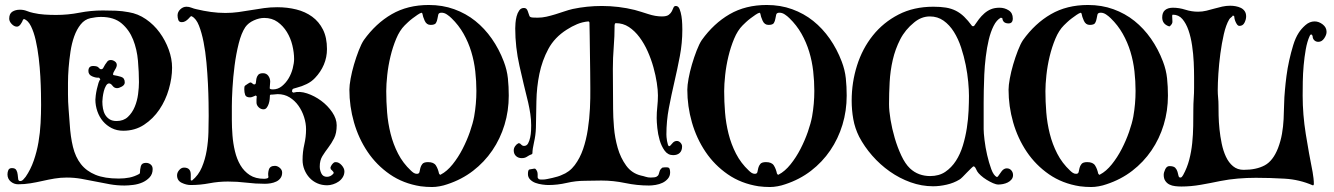

<svg xmlns="http://www.w3.org/2000/svg" viewBox="-20 -743 5357 771"><path d="M393 -701Q419 -701 445 -700Q471 -699 497 -694Q534 -688 566 -666Q598 -644 621 -612.5Q644 -581 657.5 -544Q671 -507 671 -471Q671 -430 658 -385Q645 -340 620 -303Q595 -266 558.5 -242Q522 -218 475 -218Q449 -218 428.5 -228.5Q408 -239 393.5 -256Q379 -273 371 -296Q363 -319 363 -343Q363 -348 364.5 -360Q366 -372 369 -385.5Q372 -399 375.5 -410Q379 -421 383 -424L379 -430L377 -431Q365 -430 350 -436.5Q335 -443 335 -458Q335 -478 354 -478Q371 -478 376 -471.5Q381 -465 386 -465Q392 -465 395 -471Q398 -477 402 -483.5Q406 -490 411 -496Q416 -502 425 -502Q433 -502 441 -496.5Q449 -491 449 -482Q449 -474 441.5 -462.5Q434 -451 434 -444Q434 -441 438 -441Q451 -439 466 -434.5Q481 -430 481 -412Q481 -402 469.5 -395.5Q458 -389 450 -389Q439 -389 432 -398.5Q425 -408 418 -408Q411 -408 405.5 -398.5Q400 -389 397 -377Q394 -365 392.5 -353Q391 -341 391 -335Q391 -321 393.5 -307Q396 -293 402.5 -282Q409 -271 420 -264Q431 -257 448 -257Q476 -257 493.5 -273.5Q511 -290 521 -314Q531 -338 534.5 -365Q538 -392 538 -413Q538 -453 534 -499Q530 -545 514.5 -584Q499 -623 468.5 -649Q438 -675 386 -675Q366 -675 343 -670Q320 -665 304 -645Q288 -625 278 -597Q268 -569 263 -535.5Q258 -502 255.5 -470Q253 -438 253 -409.5Q253 -381 253 -364Q253 -334 255.5 -304.5Q258 -275 260 -245Q263 -194 273 -153Q283 -112 305 -84Q327 -56 363.5 -41Q400 -26 457 -26Q480 -26 500 -30Q520 -34 540 -45L542 -49Q542 -62 545.5 -75.5Q549 -89 566 -89Q577 -89 585 -82.5Q593 -76 593 -64Q593 -44 581 -31Q569 -18 552 -10.5Q535 -3 515 -0.5Q495 2 480 2Q450 2 421.5 -3Q393 -8 364 -14Q335 -20 306.5 -25Q278 -30 248 -30Q223 -30 199 -26Q175 -22 151 -16.5Q127 -11 102.5 -7Q78 -3 53 -3Q36 -3 23 -14Q10 -25 10 -43Q10 -52 13.5 -60Q17 -68 28 -68Q41 -68 45.5 -60Q50 -52 51 -42Q52 -32 53 -24Q54 -16 61 -16Q68 -16 73.5 -22Q79 -28 83 -33Q103 -62 115.5 -98Q128 -134 134.5 -172Q141 -210 143 -248.5Q145 -287 145 -322Q145 -339 144.5 -369Q144 -399 142 -435.5Q140 -472 135.5 -510Q131 -548 123.5 -581Q116 -614 104.5 -637.5Q93 -661 76 -667L72 -663Q70 -656 63 -646Q56 -636 48 -636Q37 -636 27 -646.5Q17 -657 17 -668Q17 -688 29.5 -696Q42 -704 60 -704Q75 -704 87.5 -699Q100 -694 114 -691Q136 -686 159 -684.5Q182 -683 205 -683Q253 -683 299 -692Q345 -701 393 -701Z M1064 -361Q1064 -355 1063 -345Q1062 -335 1059 -326Q1056 -317 1051 -310.5Q1046 -304 1038 -304Q1027 -304 1018.5 -312.5Q1010 -321 1010 -331Q1010 -337 1010 -343.5Q1010 -350 1011 -356Q1010 -358 1006 -360V-359Q1001 -357 995 -354.5Q989 -352 984 -352Q968 -352 964.5 -362Q961 -372 961 -384Q961 -392 962 -396L964 -399Q967 -401 975 -406.5Q983 -412 986 -412Q988 -412 991.5 -409.5Q995 -407 997 -405Q998 -405 999 -404.5Q1000 -404 1001 -404Q1007 -404 1007.5 -411Q1008 -418 1009.5 -426.5Q1011 -435 1016.5 -442Q1022 -449 1036 -449Q1050 -449 1057.5 -438.5Q1065 -428 1065 -415Q1065 -408 1064 -401.5Q1063 -395 1063 -388Q1065 -385 1069 -384.5Q1073 -384 1076 -384Q1096 -384 1112 -397Q1128 -410 1139 -428.5Q1150 -447 1155.5 -468.5Q1161 -490 1161 -506Q1161 -532 1154 -561Q1147 -590 1132 -614.5Q1117 -639 1094.5 -655Q1072 -671 1041 -671Q1021 -671 999 -661Q977 -651 965 -634Q949 -610 938.5 -568Q928 -526 922 -479.5Q916 -433 913.5 -389Q911 -345 911 -317Q911 -293 911 -262.5Q911 -232 913.5 -199.5Q916 -167 923.5 -135.5Q931 -104 945.5 -79.5Q960 -55 983 -40Q1006 -25 1041 -25Q1049 -25 1056 -28L1058 -32Q1055 -46 1059.5 -61.5Q1064 -77 1084 -77Q1094 -77 1103.5 -69Q1113 -61 1113 -50Q1113 -37 1106.5 -28Q1100 -19 1089.5 -14Q1079 -9 1067 -7Q1055 -5 1044 -5Q1006 -5 969.5 -9.5Q933 -14 895 -14Q857 -14 820.5 -7Q784 0 746 0Q728 0 709.5 -9Q691 -18 691 -39Q691 -50 699.5 -60Q708 -70 719 -70Q746 -70 746 -42V-20L747 -19Q748 -19 748.5 -18.5Q749 -18 750 -18H751Q777 -39 790.5 -71Q804 -103 810 -139Q816 -175 817 -211.5Q818 -248 818 -278Q818 -297 817.5 -331.5Q817 -366 815 -407Q813 -448 809 -492Q805 -536 797.5 -574Q790 -612 779 -640Q768 -668 751 -677Q750 -678 748 -678Q746 -678 743 -674.5Q740 -671 735.5 -666.5Q731 -662 724.5 -658Q718 -654 710 -654Q699 -654 696 -663Q693 -672 693 -681Q693 -695 704 -705.5Q715 -716 729 -716Q739 -716 749 -712Q759 -708 769 -706Q798 -699 827 -695Q856 -691 885 -691Q912 -691 937.5 -694.5Q963 -698 989 -702.5Q1015 -707 1040.5 -710.5Q1066 -714 1093 -714Q1134 -714 1170 -705Q1206 -696 1233.5 -676Q1261 -656 1277 -624Q1293 -592 1293 -546Q1293 -513 1280.5 -483.5Q1268 -454 1245 -430Q1231 -415 1211.5 -405.5Q1192 -396 1172 -391Q1167 -389 1160 -387.5Q1153 -386 1153 -378V-374L1158 -371Q1183 -378 1213 -368Q1243 -358 1269.5 -338.5Q1296 -319 1314 -292.5Q1332 -266 1332 -240Q1332 -208 1321.5 -187.5Q1311 -167 1298 -150Q1285 -133 1274.5 -116Q1264 -99 1264 -74Q1264 -60 1270.5 -46.5Q1277 -33 1293 -33Q1308 -33 1319 -46L1320 -50Q1319 -53 1314.5 -57.5Q1310 -62 1308 -64L1307 -71Q1312 -84 1322 -91Q1324 -91 1325 -91.5Q1326 -92 1328 -92Q1341 -92 1352 -79.5Q1363 -67 1363 -55Q1363 -42 1356.5 -31.5Q1350 -21 1340 -14Q1330 -7 1317.5 -3Q1305 1 1294 1Q1272 1 1254 -7Q1236 -15 1223 -29Q1210 -43 1202.5 -61.5Q1195 -80 1195 -101Q1195 -133 1202 -163Q1209 -193 1209 -224Q1209 -248 1201 -273Q1193 -298 1178.5 -318.5Q1164 -339 1143 -352Q1122 -365 1095 -365Q1089 -365 1083.5 -364Q1078 -363 1072 -363H1067Z M1383 -383Q1383 -400 1388 -427.5Q1393 -455 1401.5 -484Q1410 -513 1420.5 -540Q1431 -567 1441 -582Q1489 -649 1553 -686Q1617 -723 1702 -723Q1757 -723 1804 -706Q1851 -689 1888.5 -659Q1926 -629 1955 -587.5Q1984 -546 2003 -496Q2016 -462 2019.5 -428.5Q2023 -395 2023 -359Q2023 -298 2006 -242Q1989 -186 1957 -139Q1925 -92 1879.5 -57Q1834 -22 1776 -3Q1762 2 1745.5 5Q1729 8 1715 8Q1692 8 1669 5Q1599 -6 1545.5 -43Q1492 -80 1456 -133.5Q1420 -187 1401.5 -251.5Q1383 -316 1383 -383ZM1654 -45Q1663 -45 1664.5 -52.5Q1666 -60 1668 -68.5Q1670 -77 1676 -84.5Q1682 -92 1699 -92Q1722 -92 1730.5 -78.5Q1739 -65 1743 -46L1747 -41L1750 -42Q1775 -55 1797.5 -83Q1820 -111 1837.5 -145Q1855 -179 1867 -213.5Q1879 -248 1884 -275Q1893 -326 1893 -378Q1893 -417 1888.5 -457Q1884 -497 1872.5 -535Q1861 -573 1841.5 -607.5Q1822 -642 1793 -670Q1785 -678 1774.5 -685Q1764 -692 1753 -692Q1742 -692 1740 -684.5Q1738 -677 1736.5 -667.5Q1735 -658 1730.5 -650.5Q1726 -643 1709 -643Q1693 -643 1685.5 -659.5Q1678 -676 1676 -689L1673 -692Q1666 -690 1656.5 -683.5Q1647 -677 1637 -669.5Q1627 -662 1618.5 -654Q1610 -646 1605 -641Q1585 -621 1571 -587.5Q1557 -554 1548 -516.5Q1539 -479 1535 -441.5Q1531 -404 1531 -377Q1531 -335 1534.5 -291.5Q1538 -248 1548.5 -206Q1559 -164 1578.5 -126Q1598 -88 1630 -58Q1635 -53 1641 -49Q1647 -45 1654 -45Z M2343 -657Q2319 -655 2297.5 -646Q2276 -637 2256 -624Q2207 -593 2182 -546.5Q2157 -500 2146 -446.5Q2135 -393 2134 -336.5Q2133 -280 2132 -229Q2131 -200 2124.5 -172Q2118 -144 2118 -127L2116 -124Q2105 -120 2096.5 -114Q2088 -108 2075 -108Q2061 -108 2052 -116.5Q2043 -125 2043 -139Q2043 -148 2048.5 -156Q2054 -164 2062 -168L2068 -167Q2071 -164 2075 -160.5Q2079 -157 2084 -157Q2095 -157 2100.5 -167Q2106 -177 2109 -191Q2112 -205 2112.5 -219Q2113 -233 2113 -240Q2113 -263 2109.5 -286Q2106 -309 2101 -331Q2083 -403 2066 -478.5Q2049 -554 2049 -629Q2049 -637 2050 -650.5Q2051 -664 2054.5 -677.5Q2058 -691 2065 -701Q2072 -711 2084 -711Q2095 -711 2099 -699Q2103 -687 2106 -679Q2108 -673 2120.5 -672.5Q2133 -672 2139 -672Q2157 -672 2174.5 -676Q2192 -680 2210 -685.5Q2228 -691 2245.5 -697Q2263 -703 2280 -707Q2337 -719 2397 -719Q2430 -719 2463.5 -715Q2497 -711 2529 -703Q2554 -696 2583 -686.5Q2612 -677 2638 -677Q2657 -677 2665.5 -683.5Q2674 -690 2678 -698Q2682 -706 2684.5 -712.5Q2687 -719 2694 -719Q2704 -719 2709 -706.5Q2714 -694 2716.5 -678Q2719 -662 2719.5 -646Q2720 -630 2720 -624Q2720 -570 2710 -517.5Q2700 -465 2688 -413.5Q2676 -362 2666 -309.5Q2656 -257 2656 -203Q2656 -200 2656.5 -192.5Q2657 -185 2658.5 -177Q2660 -169 2662 -162.5Q2664 -156 2667 -156Q2671 -156 2679 -166.5Q2687 -177 2698 -177Q2706 -177 2712.5 -170Q2719 -163 2719 -155Q2719 -138 2709.5 -129Q2700 -120 2683 -120Q2662 -120 2649 -138Q2636 -156 2629 -180Q2622 -204 2619.5 -229Q2617 -254 2617 -269Q2617 -292 2619.5 -314.5Q2622 -337 2622 -360Q2622 -381 2617.5 -410.5Q2613 -440 2604 -472.5Q2595 -505 2581 -536.5Q2567 -568 2548 -593.5Q2529 -619 2505.5 -634.5Q2482 -650 2453 -650Q2450 -650 2449 -647Q2448 -644 2448 -642Q2448 -597 2444.5 -554Q2441 -511 2441 -466Q2441 -426 2441.5 -386Q2442 -346 2442 -306Q2442 -274 2445.5 -231.5Q2449 -189 2460.5 -149Q2472 -109 2494.5 -78Q2517 -47 2554 -38Q2564 -36 2573 -33Q2582 -30 2593 -30Q2610 -30 2616.5 -33.5Q2623 -37 2625 -43Q2627 -49 2629 -56Q2631 -63 2640 -70Q2645 -71 2649 -71Q2653 -71 2658 -71Q2667 -71 2669 -64.5Q2671 -58 2671 -51Q2671 -36 2662 -25.5Q2653 -15 2640.5 -9Q2628 -3 2613 -0.5Q2598 2 2586 2Q2538 2 2490.5 -8Q2443 -18 2395 -18Q2378 -18 2362 -17.5Q2346 -17 2329 -17Q2292 -17 2255.5 -8.5Q2219 0 2182 0Q2172 0 2157.5 -2Q2143 -4 2130.5 -8.5Q2118 -13 2109 -22Q2100 -31 2100 -44Q2100 -61 2106 -62.5Q2112 -64 2126 -66L2130 -65Q2139 -56 2139 -43V-30L2143 -24Q2148 -22 2152 -22Q2156 -22 2160 -22Q2167 -22 2177 -24Q2187 -26 2198 -28.5Q2209 -31 2219 -34Q2229 -37 2235 -40Q2267 -52 2288 -80Q2309 -108 2321.5 -144.5Q2334 -181 2340.5 -223.5Q2347 -266 2349 -308Q2351 -350 2350.5 -387.5Q2350 -425 2350 -453Q2350 -490 2349 -526Q2348 -562 2348 -599L2347 -653L2345 -656Z M2740 -383Q2740 -400 2745 -427.5Q2750 -455 2758.5 -484Q2767 -513 2777.5 -540Q2788 -567 2798 -582Q2846 -649 2910 -686Q2974 -723 3059 -723Q3114 -723 3161 -706Q3208 -689 3245.5 -659Q3283 -629 3312 -587.5Q3341 -546 3360 -496Q3373 -462 3376.5 -428.5Q3380 -395 3380 -359Q3380 -298 3363 -242Q3346 -186 3314 -139Q3282 -92 3236.5 -57Q3191 -22 3133 -3Q3119 2 3102.5 5Q3086 8 3072 8Q3049 8 3026 5Q2956 -6 2902.5 -43Q2849 -80 2813 -133.5Q2777 -187 2758.5 -251.5Q2740 -316 2740 -383ZM3011 -45Q3020 -45 3021.5 -52.5Q3023 -60 3025 -68.5Q3027 -77 3033 -84.5Q3039 -92 3056 -92Q3079 -92 3087.5 -78.5Q3096 -65 3100 -46L3104 -41L3107 -42Q3132 -55 3154.5 -83Q3177 -111 3194.5 -145Q3212 -179 3224 -213.5Q3236 -248 3241 -275Q3250 -326 3250 -378Q3250 -417 3245.5 -457Q3241 -497 3229.5 -535Q3218 -573 3198.5 -607.5Q3179 -642 3150 -670Q3142 -678 3131.5 -685Q3121 -692 3110 -692Q3099 -692 3097 -684.5Q3095 -677 3093.5 -667.5Q3092 -658 3087.5 -650.5Q3083 -643 3066 -643Q3050 -643 3042.5 -659.5Q3035 -676 3033 -689L3030 -692Q3023 -690 3013.5 -683.5Q3004 -677 2994 -669.5Q2984 -662 2975.5 -654Q2967 -646 2962 -641Q2942 -621 2928 -587.5Q2914 -554 2905 -516.5Q2896 -479 2892 -441.5Q2888 -404 2888 -377Q2888 -335 2891.5 -291.5Q2895 -248 2905.5 -206Q2916 -164 2935.5 -126Q2955 -88 2987 -58Q2992 -53 2998 -49Q3004 -45 3011 -45Z M3999 -672Q3982 -663 3970 -639Q3958 -615 3950.5 -583.5Q3943 -552 3938.5 -515Q3934 -478 3932.5 -443.5Q3931 -409 3930.5 -379Q3930 -349 3930 -331V-224Q3930 -210 3933.5 -180.5Q3937 -151 3944 -120.5Q3951 -90 3960.5 -64Q3970 -38 3983 -32L3987 -34Q3993 -43 4002 -55Q4011 -67 4023 -67Q4034 -67 4041 -59Q4048 -51 4048 -40Q4048 -30 4042 -22.5Q4036 -15 4027 -10.5Q4018 -6 4008 -4Q3998 -2 3989 -2Q3980 -2 3967.5 -7.5Q3955 -13 3942 -21Q3929 -29 3918.5 -38.5Q3908 -48 3904 -55Q3902 -59 3898 -67Q3894 -75 3889 -75Q3888 -75 3880 -67.5Q3872 -60 3863 -50.5Q3854 -41 3845.5 -32.5Q3837 -24 3833 -22Q3810 -8 3781.5 -1.5Q3753 5 3727 5Q3681 5 3636.5 -11Q3592 -27 3553 -54.5Q3514 -82 3482.5 -118Q3451 -154 3430 -194Q3413 -228 3406.5 -264.5Q3400 -301 3400 -339Q3400 -412 3421.5 -480Q3443 -548 3485 -600.5Q3527 -653 3588 -684.5Q3649 -716 3728 -716Q3757 -716 3778.5 -712.5Q3800 -709 3818 -700Q3836 -691 3851.5 -676Q3867 -661 3884 -638H3885H3891Q3901 -653 3911 -666Q3921 -679 3933 -689.5Q3945 -700 3959.5 -706Q3974 -712 3994 -712Q4014 -712 4030.5 -701.5Q4047 -691 4047 -669Q4047 -649 4030 -649Q4007 -649 4005 -670ZM3871 -358Q3871 -381 3868 -414Q3865 -447 3858 -482Q3851 -517 3839.5 -552Q3828 -587 3810.5 -615Q3793 -643 3769 -660Q3745 -677 3714 -677Q3680 -677 3651 -653Q3615 -624 3595 -585Q3575 -546 3565 -502.5Q3555 -459 3552.5 -413Q3550 -367 3550 -325Q3550 -299 3556 -262.5Q3562 -226 3573 -188.5Q3584 -151 3599.5 -118Q3615 -85 3634 -67Q3651 -51 3671.5 -43.5Q3692 -36 3715 -36Q3751 -36 3776 -53Q3801 -70 3818.5 -97Q3836 -124 3846.5 -158.5Q3857 -193 3862.5 -229Q3868 -265 3869.5 -299Q3871 -333 3871 -358Z M4030 -383Q4030 -400 4035 -427.5Q4040 -455 4048.5 -484Q4057 -513 4067.5 -540Q4078 -567 4088 -582Q4136 -649 4200 -686Q4264 -723 4349 -723Q4404 -723 4451 -706Q4498 -689 4535.5 -659Q4573 -629 4602 -587.5Q4631 -546 4650 -496Q4663 -462 4666.5 -428.5Q4670 -395 4670 -359Q4670 -298 4653 -242Q4636 -186 4604 -139Q4572 -92 4526.5 -57Q4481 -22 4423 -3Q4409 2 4392.5 5Q4376 8 4362 8Q4339 8 4316 5Q4246 -6 4192.5 -43Q4139 -80 4103 -133.5Q4067 -187 4048.5 -251.5Q4030 -316 4030 -383ZM4301 -45Q4310 -45 4311.5 -52.5Q4313 -60 4315 -68.5Q4317 -77 4323 -84.5Q4329 -92 4346 -92Q4369 -92 4377.5 -78.5Q4386 -65 4390 -46L4394 -41L4397 -42Q4422 -55 4444.5 -83Q4467 -111 4484.5 -145Q4502 -179 4514 -213.5Q4526 -248 4531 -275Q4540 -326 4540 -378Q4540 -417 4535.5 -457Q4531 -497 4519.5 -535Q4508 -573 4488.5 -607.5Q4469 -642 4440 -670Q4432 -678 4421.5 -685Q4411 -692 4400 -692Q4389 -692 4387 -684.5Q4385 -677 4383.5 -667.5Q4382 -658 4377.5 -650.5Q4373 -643 4356 -643Q4340 -643 4332.5 -659.5Q4325 -676 4323 -689L4320 -692Q4313 -690 4303.5 -683.5Q4294 -677 4284 -669.5Q4274 -662 4265.5 -654Q4257 -646 4252 -641Q4232 -621 4218 -587.5Q4204 -554 4195 -516.5Q4186 -479 4182 -441.5Q4178 -404 4178 -377Q4178 -335 4181.5 -291.5Q4185 -248 4195.5 -206Q4206 -164 4225.5 -126Q4245 -88 4277 -58Q4282 -53 4288 -49Q4294 -45 4301 -45Z M4791 -696Q4808 -696 4824.5 -700Q4841 -704 4856.5 -708.5Q4872 -713 4888 -716.5Q4904 -720 4920 -720Q4931 -720 4942 -718Q4953 -716 4962.5 -711.5Q4972 -707 4978 -698.5Q4984 -690 4984 -677Q4984 -665 4977.5 -652Q4971 -639 4957 -639Q4952 -639 4948.5 -643.5Q4945 -648 4942 -654.5Q4939 -661 4937.5 -667.5Q4936 -674 4936 -678L4931 -681Q4928 -676 4923.5 -673Q4919 -670 4916 -665Q4903 -643 4894.5 -606Q4886 -569 4880.5 -527.5Q4875 -486 4872.5 -447Q4870 -408 4870 -381Q4870 -366 4871.5 -351Q4873 -336 4873 -321Q4873 -305 4873.5 -279Q4874 -253 4877 -224Q4880 -195 4886 -166Q4892 -137 4903 -113.5Q4914 -90 4931.5 -75.5Q4949 -61 4974 -61Q5025 -61 5058.5 -79Q5092 -97 5112 -148Q5123 -177 5128 -206Q5133 -235 5134.5 -264.5Q5136 -294 5136.5 -323.5Q5137 -353 5140 -383Q5142 -407 5146 -438Q5150 -469 5157 -500.5Q5164 -532 5173 -561.5Q5182 -591 5195 -611Q5205 -627 5222 -642Q5239 -657 5259 -657Q5276 -657 5291.5 -645Q5307 -633 5307 -615Q5307 -603 5297.5 -589Q5288 -575 5274 -575Q5264 -575 5257.5 -581.5Q5251 -588 5251 -598L5248 -604H5244Q5242 -604 5241 -602Q5240 -600 5239 -598Q5229 -576 5223.5 -545Q5218 -514 5215 -480.5Q5212 -447 5211.5 -415Q5211 -383 5211 -359Q5211 -283 5223.5 -205Q5236 -127 5251 -52Q5253 -40 5254.5 -27.5Q5256 -15 5256 -3L5254 1H5251Q5198 -22 5139 -25.5Q5080 -29 5023 -29Q4988 -29 4951.5 -26Q4915 -23 4880 -16Q4842 -8 4802 -1Q4762 6 4724 6Q4712 6 4699 4.5Q4686 3 4676 -2Q4666 -7 4659.5 -16.5Q4653 -26 4653 -41Q4653 -50 4659 -63Q4665 -76 4676 -76Q4693 -76 4699.5 -69Q4706 -62 4708.5 -53Q4711 -44 4712.5 -37Q4714 -30 4720 -30Q4724 -30 4726.5 -33.5Q4729 -37 4731 -40Q4747 -69 4755.5 -101.5Q4764 -134 4767.5 -168.5Q4771 -203 4771.5 -237.5Q4772 -272 4772 -304Q4772 -326 4773.5 -347.5Q4775 -369 4775 -391Q4775 -406 4775 -433.5Q4775 -461 4773.5 -493.5Q4772 -526 4767 -560Q4762 -594 4752.5 -621.5Q4743 -649 4728 -666.5Q4713 -684 4690 -684Q4687 -684 4687 -679Q4687 -666 4688 -657Q4689 -648 4678 -638L4675 -637Q4647 -646 4647 -673Q4647 -693 4658.5 -702.5Q4670 -712 4690 -712Q4715 -712 4740 -704Q4765 -696 4791 -696Z"/></svg>

Font: Hoc Opus
Style: Regular
Weight: 400
Version: Version 1.001